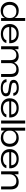

<svg xmlns="http://www.w3.org/2000/svg" viewBox="2496 -3266 782 5815"><g transform="rotate(90 2887.5 -358.0)"><path d="M301.8 13.2Q181.6 13.2 108.9 -61.8Q36.1 -136.7 36.1 -261.2Q36.1 -384.8 109.1 -459.5Q182.1 -534.2 303.2 -534.2Q379.9 -534.2 437 -501.5Q494.1 -468.8 519 -412.1H523.9V-729H612.8V0H526.9L524.9 -108.9H520Q495.1 -52.7 438.5 -19.8Q381.8 13.2 301.8 13.2ZM126 -261.2Q126 -167.5 179 -112.8Q231.9 -58.1 325.2 -58.1Q415 -58.1 469.5 -108.4Q523.9 -158.7 523.9 -238.8V-282.2Q523.9 -362.3 469.7 -412.1Q415.5 -461.9 325.2 -461.9Q231.9 -461.9 179 -408Q126 -354 126 -261.2Z M1005.9 7.8Q869.6 7.8 788.3 -64.7Q707 -137.2 707 -261.2Q707 -385.7 787.4 -459.5Q867.7 -533.2 1002.9 -533.2Q1142.1 -533.2 1218.8 -456.5Q1295.4 -379.9 1288.1 -246.1H797.9Q799.3 -157.2 855.5 -107.7Q911.6 -58.1 1007.8 -58.1Q1079.6 -58.1 1131.3 -85.9Q1183.1 -113.8 1196.8 -160.2H1282.7Q1269 -85 1192.1 -38.6Q1115.2 7.8 1005.9 7.8ZM797.9 -306.2H1196.8Q1193.8 -381.8 1142.1 -424.3Q1090.3 -466.8 1002.9 -466.8Q915.5 -466.8 861.8 -423.8Q808.1 -380.9 797.9 -306.2Z M1380.9 0V-524.9H1468.8L1471.7 -417H1476.6Q1502 -472.2 1555.7 -502.7Q1609.4 -533.2 1677.7 -533.2Q1751.5 -533.2 1802.7 -498.5Q1854 -463.9 1872.6 -400.9H1880.9Q1909.2 -465.8 1964.8 -499.5Q2020.5 -533.2 2093.8 -533.2Q2199.7 -533.2 2255.1 -474.4Q2310.5 -415.5 2310.5 -295.9V0H2219.7V-285.2Q2219.7 -372.6 2184.8 -417.2Q2149.9 -461.9 2068.8 -461.9Q1988.3 -461.9 1939.5 -410.4Q1890.6 -358.9 1890.6 -274.9V0H1800.8V-274.9Q1800.8 -461.9 1649.9 -461.9Q1565.9 -461.9 1518.8 -410.6Q1471.7 -359.4 1471.7 -274.9V0Z M2642.6 9.8Q2520.5 9.8 2451.2 -37.1Q2381.8 -84 2379.4 -164.1H2467.3Q2468.8 -110.8 2515.6 -80.3Q2562.5 -49.8 2644.5 -49.8Q2720.7 -49.8 2763.7 -72Q2806.6 -94.2 2806.6 -139.2Q2806.6 -188 2771.7 -205.8Q2736.8 -223.6 2635.3 -233.9Q2583.5 -238.8 2546.6 -245.8Q2509.8 -252.9 2480.5 -264.2Q2451.2 -275.4 2433.8 -291.5Q2416.5 -307.6 2407.5 -329.6Q2398.4 -351.6 2398.4 -380.9Q2398.4 -452.1 2463.9 -493.7Q2529.3 -535.2 2640.6 -535.2Q2750.5 -535.2 2812.5 -491.5Q2874.5 -447.8 2881.3 -370.1H2795.4Q2791 -422.9 2749.8 -448.5Q2708.5 -474.1 2640.6 -474.1Q2569.3 -474.1 2527.3 -452.6Q2485.4 -431.2 2485.4 -387.2Q2485.4 -345.7 2522.5 -328.1Q2559.6 -310.5 2652.3 -300.8Q2707 -295.4 2743.9 -288.8Q2780.8 -282.2 2811.8 -271Q2842.8 -259.8 2860.1 -243.4Q2877.4 -227.1 2887 -203.1Q2896.5 -179.2 2896.5 -146Q2896.5 -73.2 2832 -31.7Q2767.6 9.8 2642.6 9.8Z M3255.4 7.8Q3119.1 7.8 3037.8 -64.7Q2956.5 -137.2 2956.5 -261.2Q2956.5 -385.7 3036.9 -459.5Q3117.2 -533.2 3252.4 -533.2Q3391.6 -533.2 3468.3 -456.5Q3544.9 -379.9 3537.6 -246.1H3047.4Q3048.8 -157.2 3105 -107.7Q3161.1 -58.1 3257.3 -58.1Q3329.1 -58.1 3380.9 -85.9Q3432.6 -113.8 3446.3 -160.2H3532.2Q3518.6 -85 3441.7 -38.6Q3364.7 7.8 3255.4 7.8ZM3047.4 -306.2H3446.3Q3443.4 -381.8 3391.6 -424.3Q3339.8 -466.8 3252.4 -466.8Q3165 -466.8 3111.3 -423.8Q3057.6 -380.9 3047.4 -306.2Z M3630.4 0V-729H3720.2V0Z M4161.6 8.8Q4081.1 8.8 4022.7 -22.2Q3964.4 -53.2 3939.5 -105H3935.5L3931.6 0H3846.7V-729H3936.5V-412.1H3941.4Q3966.3 -468.3 4025.9 -501.2Q4085.4 -534.2 4161.6 -534.2Q4280.8 -534.2 4352.8 -460Q4424.8 -385.7 4424.8 -262.2Q4424.8 -137.7 4352.5 -64.5Q4280.3 8.8 4161.6 8.8ZM3936.5 -235.8Q3936.5 -164.1 3991.7 -113.5Q4046.9 -63 4139.6 -63Q4228 -63 4281.2 -115.7Q4334.5 -168.5 4334.5 -262.2Q4334.5 -354 4281.2 -408.4Q4228 -462.9 4139.6 -462.9Q4046.9 -462.9 3991.7 -410.2Q3936.5 -357.4 3936.5 -282.2Z M4794.4 7.8Q4658.2 7.8 4576.9 -64.7Q4495.6 -137.2 4495.6 -261.2Q4495.6 -385.7 4575.9 -459.5Q4656.2 -533.2 4791.5 -533.2Q4930.7 -533.2 5007.3 -456.5Q5084 -379.9 5076.7 -246.1H4586.4Q4587.9 -157.2 4644 -107.7Q4700.2 -58.1 4796.4 -58.1Q4868.2 -58.1 4919.9 -85.9Q4971.7 -113.8 4985.4 -160.2H5071.3Q5057.6 -85 4980.7 -38.6Q4903.8 7.8 4794.4 7.8ZM4586.4 -306.2H4985.4Q4982.4 -381.8 4930.7 -424.3Q4878.9 -466.8 4791.5 -466.8Q4704.1 -466.8 4650.4 -423.8Q4596.7 -380.9 4586.4 -306.2Z M5169.4 0V-524.9H5257.3L5259.3 -409.2H5265.1Q5294.4 -468.3 5354.5 -500.7Q5414.6 -533.2 5487.3 -533.2Q5716.3 -533.2 5716.3 -288.1V0H5626.5V-272Q5626.5 -369.6 5585.7 -415.8Q5544.9 -461.9 5461.4 -461.9Q5371.1 -461.9 5315.2 -405.8Q5259.3 -349.6 5259.3 -259.8V0Z"/></g></svg>

Font: Lumene Sans Expanded
Style: Regular
Weight: 400
Width: 7
Designer: Deni Anggara
Version: Version 1.003;Glyphs 3.1.2 (3151)